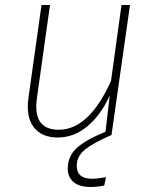

<svg xmlns="http://www.w3.org/2000/svg" viewBox="-20 -540 617 768"><path d="M426 0Q354 31 320.5 58Q287 85 287 123Q287 175 348 175Q370 175 404 169L397 202Q367 208 343 208Q297 208 274 188Q251 168 251 135Q251 85 287 52Q323 19 402 -13L419 -158Q385 -82 331 -36Q277 10 211 10Q146 10 114.5 -32Q83 -74 94 -150L146 -520H180L128 -150Q109 -21 215 -21Q336 -21 424 -216L466 -520H500Z"/></svg>

Font: Fira Sans UltraLight
Style: Italic
Weight: 200
Italic angle: -8°
Designer: Carrois Corporate & Edenspiekermann AG
Foundry: Carrois Corporate GbR & Edenspiekermann AG
Version: Version 4.203;PS 004.203;hotconv 1.0.88;makeotf.lib2.5.64775